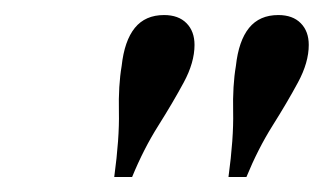

<svg xmlns="http://www.w3.org/2000/svg" viewBox="-20 -609 436 259"><path d="M134.1 -370.2Q141.2 -422.6 140.4 -458.1Q139.6 -493.6 144.1 -520Q147.8 -554 161.9 -571.4Q176 -588.7 201.3 -588.7Q220.8 -588.7 231.6 -577.7Q242.4 -566.8 242.4 -548.4Q242.4 -524.7 227.8 -497.7Q213.3 -470.8 193.5 -439.4Q173.7 -408 158.2 -370.2ZM288.2 -370.2Q295.3 -422.6 294.5 -458.1Q293.7 -493.6 298.2 -520Q301.9 -554 316 -571.4Q330.1 -588.7 355.4 -588.7Q374.9 -588.7 385.7 -577.7Q396.5 -566.8 396.5 -548.4Q396.5 -524.7 381.9 -497.7Q367.4 -470.8 347.6 -439.4Q327.9 -408 312.4 -370.2Z"/></svg>

Font: Playfair 5pt SemiExpanded Light 12pt
Style: Italic
Weight: 300
Italic angle: -15.6°
Version: Version 2.000;gftools[0.9.28]